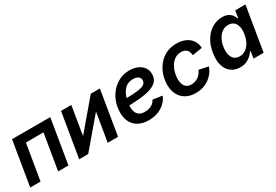

<svg xmlns="http://www.w3.org/2000/svg" viewBox="33 -1293 2936 2044"><g transform="rotate(-30 1500.5 -271.0)"><path d="M580.6 -542.5 490.7 0H364.3L437 -438H220.7L147.9 0H21L110.8 -542.5Z M1100.6 0H973.6L1030.8 -344.2H1026.4L733.9 0H623L712.9 -542.5H839.4L782.7 -198.7H787.1L1078.6 -542.5H1190.4Z M1476.1 11.7Q1405.3 11.7 1354 -14.6Q1302.7 -41 1275.4 -91.1Q1248 -141.1 1248.5 -211.9Q1249 -281.7 1272 -343.5Q1294.9 -405.3 1336.4 -452.1Q1377.9 -499 1433.8 -525.9Q1489.7 -552.7 1556.2 -552.7Q1612.3 -552.7 1655.8 -533.9Q1699.2 -515.1 1724.1 -480.5Q1749 -445.8 1749 -397.5Q1749 -347.7 1721.2 -314.9Q1693.4 -282.2 1637.9 -263.4Q1582.5 -244.6 1500 -236.6Q1417.5 -228.5 1308.6 -228.5L1322.3 -310.5Q1414.6 -310.5 1474.4 -314.5Q1534.2 -318.4 1567.9 -327.9Q1601.6 -337.4 1615.2 -353.3Q1628.9 -369.1 1628.9 -393.6Q1628.9 -420.9 1606 -437Q1583 -453.1 1543.5 -453.1Q1493.2 -453.1 1460 -428.7Q1426.8 -404.3 1407.2 -366.2Q1387.7 -328.1 1379.4 -286.4Q1371.1 -244.6 1370.6 -210Q1370.6 -175.8 1381.1 -147.9Q1391.6 -120.1 1416.5 -103.8Q1441.4 -87.4 1484.9 -87.4Q1530.8 -87.4 1565.4 -106.7Q1600.1 -126 1616.2 -159.7L1731.4 -142.6Q1703.6 -72.3 1635.7 -30.3Q1567.9 11.7 1476.1 11.7Z M2054.7 11.2Q1984.9 11.2 1934.6 -16.8Q1884.3 -44.9 1857.2 -95.9Q1830.1 -147 1830.1 -215.3Q1830.1 -278.8 1850.3 -338.6Q1870.6 -398.4 1909.2 -446Q1947.8 -493.7 2004.2 -521.7Q2060.5 -549.8 2133.3 -549.8Q2179.7 -549.8 2218 -537.6Q2256.3 -525.4 2284.4 -502.4Q2312.5 -479.5 2328.6 -447Q2344.7 -414.6 2346.2 -374.5L2224.6 -355Q2223.1 -376 2217 -392.8Q2210.9 -409.7 2199.5 -421.9Q2188 -434.1 2171.1 -440.4Q2154.3 -446.8 2131.8 -446.8Q2087.9 -446.8 2055.2 -425.3Q2022.5 -403.8 2000.7 -368.9Q1979 -334 1968.3 -293Q1957.5 -252 1957.5 -212.9Q1957.5 -177.2 1968 -149.9Q1978.5 -122.6 2001 -107.2Q2023.4 -91.8 2058.6 -91.8Q2082.5 -91.8 2104.2 -98.9Q2126 -106 2144 -118.9Q2162.1 -131.8 2175.8 -150.1Q2189.5 -168.5 2197.8 -189.9L2313.5 -165.5Q2298.8 -124.5 2273.7 -92Q2248.5 -59.6 2215.1 -36.6Q2181.6 -13.7 2141.1 -1.2Q2100.6 11.2 2054.7 11.2Z M2600.6 10.3Q2536.1 10.3 2490.7 -23.2Q2445.3 -56.6 2426.5 -119.4Q2407.7 -182.1 2422.4 -270.5Q2437 -360.4 2477.3 -422.6Q2517.6 -484.9 2574 -517.3Q2630.4 -549.8 2693.8 -549.8Q2740.2 -549.8 2768.6 -534.4Q2796.9 -519 2812 -496.8Q2827.1 -474.6 2834 -454.1H2839.4L2854 -542.5H2980L2890.1 0H2766.1L2779.8 -85.4H2772.5Q2758.3 -64 2735.4 -42Q2712.4 -20 2679.4 -4.9Q2646.5 10.3 2600.6 10.3ZM2652.3 -94.2Q2694.3 -94.2 2726.8 -116.7Q2759.3 -139.2 2781 -178.7Q2802.7 -218.3 2811.5 -271Q2820.3 -324.2 2811.5 -363.3Q2802.7 -402.3 2777.3 -424.1Q2752 -445.8 2710.4 -445.8Q2668 -445.8 2635.3 -423.1Q2602.5 -400.4 2581.3 -361.1Q2560.1 -321.8 2551.8 -271Q2543.5 -219.7 2551.8 -179.7Q2560.1 -139.6 2585.2 -116.9Q2610.4 -94.2 2652.3 -94.2Z"/></g></svg>

Font: Inter 16pt SemiBold
Style: Italic
Weight: 600
Italic angle: -9.3988°
Version: Version 4.001;git-66647c0bb